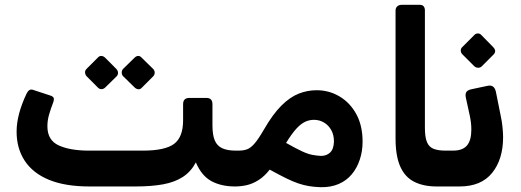

<svg xmlns="http://www.w3.org/2000/svg" viewBox="-20 -770 2165 798"><path d="M352 5Q251 5 184 -22.5Q117 -50 83 -101.5Q49 -153 49 -223Q49 -294 91 -382Q96 -392 103 -396Q110 -400 122 -395L189 -373Q199 -370 202.5 -364Q206 -358 201 -344Q191 -318 184 -294Q177 -270 177 -245Q177 -187 224.5 -165.5Q272 -144 349 -144H574Q666 -144 703.5 -172Q741 -200 741 -270V-337Q741 -363 767 -363H838Q863 -363 863 -337V-250Q863 -208 873 -185.5Q883 -163 904.5 -153.5Q926 -144 959 -144H972Q987 -144 987 -129V-25Q987 5 957 5Q900 5 859 -17Q818 -39 794 -95Q774 -57 740.5 -35Q707 -13 658.5 -4Q610 5 542 5ZM417 -406Q411 -400 402 -399.5Q393 -399 386 -407L340 -453Q334 -460 333.5 -468.5Q333 -477 340 -484L386 -530Q393 -538 401.5 -537.5Q410 -537 417 -530L463 -484Q470 -477 470.5 -468Q471 -459 464 -452ZM570 -406Q563 -398 554.5 -399Q546 -400 539 -407L492 -453Q486 -459 486 -468.5Q486 -478 492 -484L539 -530Q546 -537 554 -537.5Q562 -538 569 -530L616 -484Q623 -477 623 -468Q623 -459 616 -452Z M1312 8Q1285 7 1264 3.5Q1243 0 1220.5 -7.5Q1198 -15 1169.5 -29Q1141 -43 1101 -65Q1079 -37 1054.5 -21.5Q1030 -6 1005.5 -0.5Q981 5 957 5Q942 5 942 -10V-114Q942 -144 972 -144Q992 -144 1007 -149.5Q1022 -155 1038 -173.5Q1054 -192 1076 -230Q1114 -296 1150 -331.5Q1186 -367 1222 -381Q1258 -395 1296 -395Q1348 -395 1391.5 -369Q1435 -343 1461 -295.5Q1487 -248 1487 -181Q1487 -142 1475.5 -107Q1464 -72 1442 -45.5Q1420 -19 1387 -5Q1354 9 1312 8ZM1314 -122Q1337 -122 1352 -136Q1367 -150 1368 -182Q1368 -209 1357 -229Q1346 -249 1327 -260.5Q1308 -272 1285 -272Q1266 -272 1248.5 -264Q1231 -256 1212 -235.5Q1193 -215 1169 -176Q1210 -153 1234.5 -141.5Q1259 -130 1277.5 -126.5Q1296 -123 1314 -122Z M1840 5H1795Q1740 5 1701.5 -14.5Q1663 -34 1643.5 -78Q1624 -122 1624 -194V-726Q1624 -737 1631 -743.5Q1638 -750 1650 -750H1724Q1736 -750 1741 -743.5Q1746 -737 1746 -727V-239Q1746 -200 1754.5 -179.5Q1763 -159 1782 -151.5Q1801 -144 1831 -144H1855Q1870 -144 1870 -129V-25Q1870 5 1840 5Z M1841 5Q1833 5 1829 0Q1825 -5 1825 -12V-119Q1825 -133 1833 -138.5Q1841 -144 1855 -144H1863Q1903 -144 1921 -165.5Q1939 -187 1939 -231Q1939 -245 1937.5 -258.5Q1936 -272 1933 -287L1916 -365Q1913 -381 1919 -388.5Q1925 -396 1939 -399L2005 -413Q2034 -420 2041 -389L2061 -289Q2066 -267 2068.5 -242Q2071 -217 2071 -200Q2071 -108 2025.5 -51.5Q1980 5 1890 5ZM1982 -494Q1976 -488 1966.5 -488.5Q1957 -489 1951 -495L1902 -544Q1895 -551 1895 -560Q1895 -569 1902 -575L1951 -624Q1957 -631 1966 -631Q1975 -631 1981 -624L2029 -575Q2046 -558 2031 -543Z"/></svg>

Font: Rubik SemiBold
Style: Italic
Weight: 600
Italic angle: -12°
Designer: Hubert and Fischer
Foundry: Hubert and Fischer
Version: Version 2.300;gftools[0.9.30]